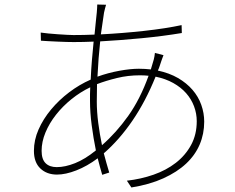

<svg xmlns="http://www.w3.org/2000/svg" viewBox="-20 -797 1040 849"><path d="M431 -155Q494 -210 547 -284.5Q600 -359 637 -462Q628 -463 618.5 -463.5Q609 -464 599 -464Q546 -464 497 -452Q448 -440 409 -425Q409 -405 408.5 -386Q408 -367 408 -348Q408 -303 414.5 -253Q421 -203 431 -155ZM231 -58Q268 -58 312 -75.5Q356 -93 404 -132Q393 -186 385.5 -243Q378 -300 378 -351Q378 -366 378 -381Q378 -396 379 -411Q335 -390 296 -358.5Q257 -327 227.5 -289.5Q198 -252 181 -211Q164 -170 164 -130Q164 -93 181.5 -75.5Q199 -58 231 -58ZM703 -553Q700 -546 698 -540Q696 -534 693 -526Q689 -515 686 -505Q683 -495 678 -485Q729 -474 767 -452Q805 -430 831 -400Q857 -370 870 -333.5Q883 -297 883 -259Q883 -205 863 -158Q843 -111 803 -73.5Q763 -36 702.5 -8.5Q642 19 561 32L541 2Q603 -5 659 -24.5Q715 -44 757.5 -77Q800 -110 825 -156Q850 -202 850 -261Q850 -295 838 -327Q826 -359 803 -385Q780 -411 746 -430Q712 -449 668 -458Q624 -349 566 -264Q508 -179 439 -119Q445 -96 451 -75Q457 -54 463 -34L432 -24Q427 -41 422 -59Q417 -77 412 -97Q365 -62 317.5 -43.5Q270 -25 232 -25Q187 -25 158.5 -52Q130 -79 130 -130Q130 -178 150.5 -224.5Q171 -271 206 -313Q241 -355 286 -389Q331 -423 381 -445Q383 -489 386.5 -531.5Q390 -574 394 -613Q371 -612 349 -611.5Q327 -611 306 -611Q294 -611 274.5 -611.5Q255 -612 234 -613Q213 -614 193.5 -615Q174 -616 161 -617L160 -653Q173 -651 193.5 -649Q214 -647 236 -645.5Q258 -644 277 -643Q296 -642 305 -642Q328 -642 351 -642.5Q374 -643 398 -644Q401 -674 403.5 -699Q406 -724 408 -742Q409 -753 409.5 -762.5Q410 -772 410 -777L449 -776Q447 -771 444.5 -760Q442 -749 440 -741Q434 -704 426 -645Q523 -650 618 -660.5Q713 -671 783 -686L784 -651Q700 -637 606.5 -628Q513 -619 423 -614Q419 -578 416 -538.5Q413 -499 411 -458Q458 -475 507.5 -484Q557 -493 594 -493Q621 -493 647 -490Q650 -501 653.5 -512Q657 -523 660 -534Q662 -541 663 -548Q664 -555 665 -563Z"/></svg>

Font: SpoqaHanSansJP-Thin
Style: Regular
Weight: 250
Designer: [Source Han Sans]
Ryoko NISHIZUKA  (kana & ideographs); Paul D. Hunt (Latin, Greek & Cyrillic); Wenlong ZHANG  (bopomofo
Foundry: Spoqa (http://bi.spoqa.com)
Version: Version 1.002.20150607